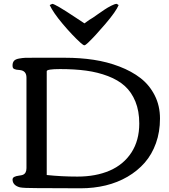

<svg xmlns="http://www.w3.org/2000/svg" viewBox="-20 -989 887 1009"><path d="M603.5 -962.4Q590.8 -930.2 534.7 -864.3Q478.5 -798.3 442.9 -764.6Q428.7 -751 423.3 -751Q418 -751 402.8 -764.6Q359.9 -803.7 309.8 -863Q259.8 -922.4 241.2 -962.4L254.9 -968.8Q271.5 -967.3 375 -898.4L423.8 -866.2L448.2 -883.8L468.8 -896.5Q473.6 -899.9 494.6 -914.6Q515.6 -929.2 530.5 -939.2Q545.4 -949.2 564 -958.7Q582.5 -968.3 593.3 -968.8ZM711.9 -339.8Q711.9 -405.3 691.7 -455.1Q671.4 -504.9 636 -536.9Q600.6 -568.8 547.4 -589.1Q494.1 -609.4 433.1 -617.7Q372.1 -626 295.4 -626Q225.6 -626 225.6 -614.7V-69.3Q302.7 -61 386.7 -61Q483.9 -61 556.6 -92.5Q629.4 -124 670.7 -187.5Q711.9 -251 711.9 -339.8ZM820.8 -365.7Q820.8 -295.9 799.6 -236.6Q778.3 -177.2 740.5 -134Q702.6 -90.8 650.4 -60.3Q598.1 -29.8 535.6 -14.6Q473.1 0.5 403.8 0.5Q353.5 -0.5 171.4 -0.5Q103.5 -0.5 85 -4.4Q47.4 -14.2 45.9 -44.4Q45.9 -54.7 54.9 -59.3Q64 -64 79.3 -65.9Q94.7 -67.9 100.1 -70.3Q119.1 -78.1 119.1 -105.5V-581.1Q119.1 -618.2 82.5 -621.1Q71.3 -622.1 66.4 -622.8Q61.5 -623.5 55.7 -626Q49.8 -628.4 47.9 -632.8Q45.9 -637.2 45.9 -645Q45.9 -659.7 53.2 -668.7Q60.5 -677.7 79.6 -681.2Q98.6 -684.6 111.3 -685.1Q124 -685.5 154.3 -685.5Q165.5 -685.5 171.4 -685.5H322.3Q400.9 -685.5 471.9 -674.8Q543 -664.1 607.4 -639.4Q671.9 -614.7 718.8 -578.4Q765.6 -542 793.2 -487.5Q820.8 -433.1 820.8 -365.7Z"/></svg>

Font: Corben
Style: Regular
Weight: 400
Designer: vernon adams
Foundry: vernon adams
Version: Version 1.100